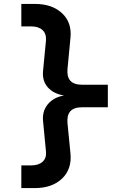

<svg xmlns="http://www.w3.org/2000/svg" viewBox="-20 -850 640 981"><path d="M89 111V-5H140Q177 -5 197.5 -23.5Q218 -42 215 -75L200 -231Q195 -282 224.5 -317.5Q254 -353 307 -362Q253 -371 224 -404Q195 -437 200 -488L215 -644Q217 -678 197 -696.5Q177 -715 140 -715H89V-830H158Q246 -830 297 -782.5Q348 -735 340 -656L325 -499Q321 -459 339 -438Q357 -417 401 -417H531V-302H401Q357 -302 339 -281Q321 -260 325 -219L340 -67Q348 14 297 62.5Q246 111 158 111Z"/></svg>

Font: Tiny
Style: Bold
Weight: 700
Monospace: yes
Designer: Philipp Nurullin, Konstantin Bulenkov
Foundry: JetBrains
Version: Version 2.251; ttfautohint (v1.8.4.7-5d5b)